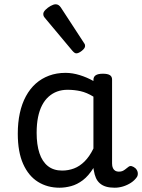

<svg xmlns="http://www.w3.org/2000/svg" viewBox="-20 -859 664 896"><path d="M258 17Q201 17 157 -10.5Q113 -38 88 -94Q63 -150 63 -235Q63 -287 72.5 -331Q82 -375 101 -410Q120 -445 147 -469Q174 -493 209 -506Q244 -519 286 -519Q318 -519 352 -508.5Q386 -498 416 -481V-486Q416 -501 427 -508Q438 -515 460 -515Q482 -515 492.5 -508.5Q503 -502 503 -488V-96Q503 -83 507 -74.5Q511 -66 518 -62Q525 -58 534 -58Q544 -58 550.5 -60.5Q557 -63 563.5 -68Q570 -73 579 -80Q586 -86 595 -83.5Q604 -81 613 -73Q622 -63 623 -52Q624 -41 619 -33Q608 -17 591 -6Q574 5 554.5 11Q535 17 515 17Q492 17 475 12Q458 7 446 -3.5Q434 -14 427.5 -29Q421 -44 418 -63Q418 -64 417 -67.5Q416 -71 416 -75Q393 -38 366.5 -18Q340 2 312 9.5Q284 17 258 17ZM151 -239Q151 -184 164 -144.5Q177 -105 203.5 -84Q230 -63 270 -63Q299 -63 325.5 -73Q352 -83 375 -106Q398 -129 416 -166V-408Q385 -427 356 -433.5Q327 -440 295 -440Q269 -440 247 -432Q225 -424 207 -408Q189 -392 176.5 -368Q164 -344 157.5 -312Q151 -280 151 -239ZM336 -610Q332 -610 327.5 -613Q323 -616 317 -623L194 -770Q187 -778 184.5 -782.5Q182 -787 182 -794Q182 -803 192.5 -813.5Q203 -824 216.5 -831.5Q230 -839 240 -839Q254 -839 264 -824L371 -660Q376 -653 376.5 -650Q377 -647 377 -644Q377 -634 362 -622Q347 -610 336 -610Z"/></svg>

Font: Playwrite BR
Style: Regular
Weight: 400
Designer: Veronika Burian, José Scaglione
Foundry: TypeTogether
Version: Version 1.002